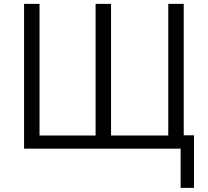

<svg xmlns="http://www.w3.org/2000/svg" viewBox="-20 -751 1050 970"><path d="M892.6 -67.4H960V198.2H892.6ZM101.6 0V-731.4H179.7V-66.4H462.9V-731.4H541V-66.4H830.1V-731.4H908.2V0Z"/></svg>

Font: Gothic A1
Style: Regular
Weight: 400
Designer: HanYang I&C Co.,Ltd.
Foundry: HanYang I&C Co.,Ltd.
Version: Version 2.50